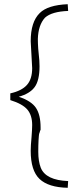

<svg xmlns="http://www.w3.org/2000/svg" viewBox="-20 -770 386 913"><path d="M302 123Q210 121 168 81Q126 41 126 -53Q126 -77 130 -118Q133 -158 133 -175Q133 -222 110 -249Q87 -276 29 -294V-326Q83 -338 108 -366Q133 -394 133 -446L126 -574Q126 -666 169 -708Q207 -746 302 -750L304 -718Q226 -715 194 -686Q162 -651 160 -585Q160 -543 167 -483L168 -455Q168 -387 144.5 -355.5Q121 -324 69 -310Q129 -290 151 -257Q173 -224 173 -164V-153Q170 -147 169 -142Q168 -137 167 -133V-141Q162 -110 162 -48Q162 -3 174 28Q198 87 304 91Z"/></svg>

Font: Storia Sans Thin
Style: Regular
Weight: 100
Designer: Accademia di Belle Arti di Urbino and others
Foundry: Accademia di Belle Arti di Urbino and others.
Version: Version 60.001;May 25, 2020;FontCreator 12.0.0.2522 64-bit